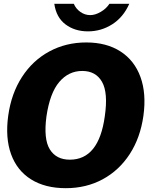

<svg xmlns="http://www.w3.org/2000/svg" viewBox="-20 -974 795 1004"><path d="M730 -369Q714 -254 658.5 -168.5Q603 -83 517 -36.5Q431 10 324 10Q216 10 142.5 -36Q69 -82 38 -167.5Q7 -253 23 -369Q39 -485 95 -571.5Q151 -658 238 -705Q325 -752 431 -752Q537 -752 610 -705Q683 -658 714.5 -571.5Q746 -485 730 -369ZM528 -366Q546 -489 513.5 -546Q481 -603 410 -603Q339 -603 290 -545.5Q241 -488 223 -366Q207 -247 240.5 -193Q274 -139 345 -139Q497 -139 528 -366ZM264 -954H366Q377 -928 400.5 -911.5Q424 -895 452 -895Q478 -895 507 -912Q536 -929 552 -954H656Q625 -884 567 -847Q509 -810 440 -810Q371 -810 322.5 -846.5Q274 -883 264 -954Z"/></svg>

Font: Morrison ExtraBold
Style: Regular
Weight: 800
Designer: Pablo Impallari, Rodrigo Fuenzalida (Modified by Dan O. Williams)
Version: Version 0.03;June 6, 2019;FontCreator 11.5.0.2425 64-bit; tt